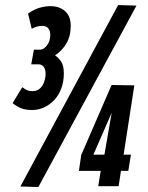

<svg xmlns="http://www.w3.org/2000/svg" viewBox="-20 -735 584 758"><path d="M29.8 -328 68 -390.8Q78.2 -382.6 87.2 -378.9Q96.2 -375.1 107.5 -375.1Q125.8 -375.1 137.3 -385.4Q148.8 -395.6 154.4 -412Q160 -428.4 160 -445.1Q160 -455.8 156.6 -464Q153.3 -472.2 146.9 -476.6Q140.5 -481.1 131.1 -481.1H103.4L113.8 -538.8H136.8Q148 -538.8 157.4 -547.1Q166.9 -555.3 172.7 -568.6Q178.5 -582 178.5 -597Q178.5 -613.4 170.7 -623.1Q163 -632.8 146.5 -632.8Q136 -632.8 124.7 -629.6Q113.5 -626.5 105.3 -621L90.8 -681.3Q104 -691 118.2 -697.6Q132.5 -704.2 148.1 -707.4Q163.6 -710.7 179.4 -710.7Q214.4 -710.7 236.8 -691Q259.2 -671.4 259.2 -633Q259.2 -592.3 242 -563.4Q224.8 -534.4 197.3 -516.4Q210.4 -507.9 221.2 -492Q232 -476.1 232 -445.6Q232 -412.1 221.8 -385.2Q211.5 -358.3 193.7 -339.5Q175.8 -320.7 153.4 -310.7Q130.9 -300.7 107.2 -300.7Q80 -300.7 62.4 -308.1Q44.8 -315.4 29.8 -328ZM131.5 3.3 60.5 1.2 446.4 -715 518.8 -712.9ZM291.5 -60.4 300.7 -123.1 420.6 -399.5 510.3 -398 468 -124.3H496.9L486.5 -60.4H457.6L448.3 0H367.9L377.6 -60.4ZM348.7 -124.3H392.2L421 -290Z"/></svg>

Font: Georama
Style: Italic
Weight: 400
Width: 2
Italic angle: -9°
Designer: Jean-Baptiste Levee
Foundry: Production Type
Version: Version 1.000